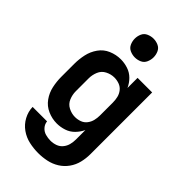

<svg xmlns="http://www.w3.org/2000/svg" viewBox="-290 -854 1155 1155"><g transform="rotate(45 288.0 -276.0)"><path d="M284 213Q320 213 355.5 205.5Q391 198 421.5 179Q452 160 473 130.5Q494 101 502.5 66Q511 31 511 -5V-530H387V-444Q374 -473 351.5 -495.5Q329 -518 298.5 -528Q268 -538 237 -538Q197 -538 159.5 -522Q122 -506 98.5 -472.5Q75 -439 66.5 -399.5Q58 -360 58 -320V-210Q58 -170 66.5 -130.5Q75 -91 98.5 -58Q122 -25 159.5 -8.5Q197 8 237 8Q268 8 298.5 -2Q329 -12 351.5 -35Q374 -58 387 -86V-5Q387 17 381.5 38Q376 59 362 76Q348 93 327 100.5Q306 108 284 108Q262 108 240.5 102Q219 96 204 79Q189 62 187 40H64Q65 79 84 114.5Q103 150 135.5 173Q168 196 206.5 204.5Q245 213 284 213ZM287 -97Q258 -97 231 -111Q204 -125 192.5 -153Q181 -181 181 -210V-320Q181 -349 192.5 -377Q204 -405 231 -419Q258 -433 287 -433Q309 -433 329.5 -425.5Q350 -418 363.5 -401Q377 -384 382 -363Q387 -342 387 -320V-210Q387 -189 382 -168Q377 -147 363.5 -129.5Q350 -112 329.5 -104.5Q309 -97 287 -97ZM288 -605Q310 -605 330 -614Q350 -623 359 -643.5Q368 -664 368 -685Q368 -707 359 -727Q350 -747 330 -756Q310 -765 288 -765Q267 -765 246.5 -756Q226 -747 217 -727Q208 -707 208 -685Q208 -664 217 -643.5Q226 -623 246.5 -614Q267 -605 288 -605Z"/></g></svg>

Font: Iosevka Sparkle
Style: Bold
Weight: 700
Designer: Belleve Invis
Foundry: Belleve Invis
Version: Version 4.5.0; ttfautohint (v1.8.3)